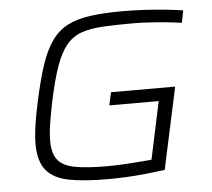

<svg xmlns="http://www.w3.org/2000/svg" viewBox="-51 -751 897 814"><g transform="rotate(-5 397.5 -344.0)"><path d="M376 8Q275 8 210.5 -4.5Q146 -17 114.5 -55Q83 -93 83 -167Q83 -201 89.5 -245.5Q96 -290 108 -345Q128 -438 149 -500.5Q170 -563 198.5 -602Q227 -641 267.5 -661Q308 -681 365 -688.5Q422 -696 502 -696Q544 -696 591 -693.5Q638 -691 681.5 -686.5Q725 -682 756 -677L746 -625Q712 -630 674.5 -633.5Q637 -637 602.5 -639Q568 -641 543 -641Q467 -641 412 -638Q357 -635 319 -621.5Q281 -608 255 -576.5Q229 -545 209 -489Q189 -433 170 -344Q159 -290 152.5 -249Q146 -208 146 -175Q146 -121 168 -93.5Q190 -66 240.5 -56.5Q291 -47 376 -47Q402 -47 436.5 -48.5Q471 -50 506.5 -53Q542 -56 567 -58L619 -303H409L421 -358H694L619 -10Q581 -5 538 -0.5Q495 4 453 6Q411 8 376 8Z"/></g></svg>

Font: Saira Expanded Light
Style: Italic
Weight: 300
Width: 7
Italic angle: -12°
Designer: Hector Gatti with collaboration of the Omnibus-Type team
Foundry: Omnibus-Type
Version: Version 1.101